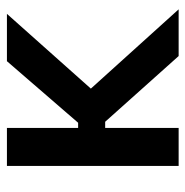

<svg xmlns="http://www.w3.org/2000/svg" viewBox="-10 -552 561 582"><g transform="rotate(-90 271.0 -260.5)"><path d="M59.6 -520.5H174.8V-304.7H190.4L377 -520.5H520.5L293.9 -266.1L534.2 0H392.6L193.4 -222.7H174.8V0H59.6Z"/></g></svg>

Font: Reddit Sans Chocolate SemiBold
Style: Regular
Weight: 600
Designer: Stephen Hutchings
Foundry: Reddit
Version: Version 1.011